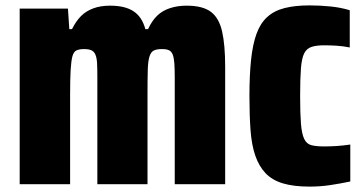

<svg xmlns="http://www.w3.org/2000/svg" viewBox="-20 -628 1351 712"><path d="M53 55V-596H232L237 -520H247Q262 -550 280.5 -568.5Q299 -587 326 -597Q353 -607 388 -607Q444 -607 475.5 -586Q507 -565 519 -520H529Q544 -552 563.5 -570.5Q583 -589 611 -598Q639 -607 672 -607Q731 -607 761.5 -584.5Q792 -562 803.5 -512Q815 -462 815 -380V55H628V-341Q628 -373 626.5 -393.5Q625 -414 620.5 -425.5Q616 -437 607 -441.5Q598 -446 580 -446Q562 -446 551 -441Q540 -436 534.5 -419Q529 -402 528 -369Q527 -336 527 -277V55H341V-341Q341 -373 340 -393Q339 -413 334 -425Q329 -437 319 -441.5Q309 -446 292 -446Q274 -446 263.5 -441Q253 -436 248.5 -419Q244 -402 242 -369Q240 -336 240 -277V55Z M1128 64Q1069 64 1029 52Q989 40 964.5 14Q940 -12 926.5 -51.5Q913 -91 909 -146Q905 -201 905 -272Q905 -349 911 -406Q917 -463 931 -502Q945 -541 970.5 -564.5Q996 -588 1035 -598Q1074 -608 1128 -608Q1167 -608 1206 -604Q1245 -600 1277 -590V-452Q1252 -457 1228 -458.5Q1204 -460 1182 -460Q1153 -460 1135 -454Q1117 -448 1108 -430Q1099 -412 1096 -375Q1093 -338 1093 -272Q1093 -207 1096 -169.5Q1099 -132 1108 -113Q1117 -94 1135 -89.5Q1153 -85 1182 -85Q1204 -85 1228 -86.5Q1252 -88 1279 -92V45Q1241 53 1204 58.5Q1167 64 1128 64Z"/></svg>

Font: Farlight84_Sys_V01
Style: Bold
Weight: 700
Designer: Monotype Design Team, Nadine Chahine and Nizar Qandah
Foundry: Monotype Imaging Inc.
Version: Version 2.004;October 31, 2024;FontCreator 14.0.0.2814 64-bi